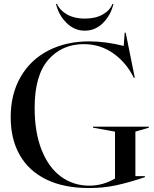

<svg xmlns="http://www.w3.org/2000/svg" viewBox="-20 -935 778 970"><path d="M34 -343Q34 -460 84.5 -547Q135 -634 225 -680Q315 -726 431 -726Q513 -726 605 -703L610 -770H615L661 -542H656Q619 -618 553 -665Q487 -712 403 -712Q293 -712 224 -633Q155 -554 155 -390Q155 -266 190.5 -177Q226 -88 288.5 -42.5Q351 3 431 3Q469 3 503 -7.5Q537 -18 561 -33V-270L450 -290V-295H732V-290L664 -270V-45H712V-40Q632 -13 567.5 1Q503 15 430 15Q304 15 215.5 -27.5Q127 -70 80.5 -150.5Q34 -231 34 -343ZM263 -915H268Q283 -882 319.5 -861.5Q356 -841 408 -841Q462 -841 498.5 -861.5Q535 -882 548 -915H553Q540 -859 501 -819.5Q462 -780 408 -780Q356 -780 316 -819.5Q276 -859 263 -915Z"/></svg>

Font: Nyght Serif
Style: Regular
Weight: 400
Designer: Maksym Kobuzan
Version: Version 0.410;July 4, 2025;FontCreator 15.0.0.2958 64-bit